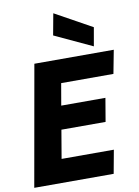

<svg xmlns="http://www.w3.org/2000/svg" viewBox="-103 -1033 796 1100"><g transform="rotate(-10 295.5 -483.0)"><path d="M5 0 129 -700H591L565 -564H261L239 -437H496L473 -301H216L188 -136H492L467 0ZM482 -739 263 -841 286 -966 501 -847Z"/></g></svg>

Font: Rethink Sans ExtraBold
Style: Italic
Weight: 800
Italic angle: -10°
Designer: The Rethink Sans project authors (Hans Thiessen). DM Sans designed by Colophon Foundry.
Foundry: Rethink Communications LLC
Version: Version 1.001